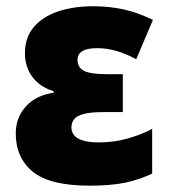

<svg xmlns="http://www.w3.org/2000/svg" viewBox="-20 -583 538 613"><path d="M372.1 -346.2V-225.1H311Q269.5 -225.1 247.3 -219.2Q225.1 -213.4 216.6 -202.4Q208 -191.4 208 -175.8Q208 -163.6 215.3 -152.8Q222.7 -142.1 241.9 -135.3Q261.2 -128.4 295.9 -128.4Q344.2 -128.4 387.9 -140.9Q431.6 -153.3 465.8 -171.4V-28.8Q423.8 -8.8 378.2 0.5Q332.5 9.8 267.1 9.8Q138.7 9.8 84.5 -34.9Q30.3 -79.6 30.3 -157.2Q30.3 -206.5 61.8 -242.4Q93.3 -278.3 151.4 -287.1V-292Q108.9 -304.2 84.2 -336.4Q59.6 -368.7 59.6 -413.1Q59.6 -463.4 87.9 -496.6Q116.2 -529.8 165.3 -546.4Q214.4 -563 276.9 -563Q329.1 -563 374.5 -553Q419.9 -543 468.3 -519.5L415 -394Q382.8 -411.1 352.3 -420.2Q321.8 -429.2 290.5 -429.2Q258.3 -429.2 242.9 -419.7Q227.5 -410.2 227.5 -392.6Q227.5 -366.7 249 -356.4Q270.5 -346.2 321.8 -346.2Z"/></svg>

Font: Open Sans SemiCondensed ExtraBold
Style: Regular
Weight: 800
Width: 4
Designer: Monotype Design Team
Foundry: Monotype Imaging Inc.
Version: Version 3.000